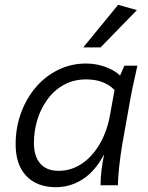

<svg xmlns="http://www.w3.org/2000/svg" viewBox="-20 -770 616 798"><path d="M212 8Q134 8 89.5 -38.5Q45 -85 45 -170Q45 -240 67.5 -301Q90 -362 129.5 -408Q169 -454 222.5 -480Q276 -506 338 -506Q380 -506 419 -491.5Q458 -477 479 -456L497 -497H551Q539 -445 530.5 -403.5Q522 -362 516 -326L488 -169Q480 -122 475 -74Q470 -26 470 0H398Q398 -32 402 -64Q406 -96 413 -129Q376 -59 324.5 -25.5Q273 8 212 8ZM223 -60Q276 -60 320 -89.5Q364 -119 395 -172.5Q426 -226 438 -296L456 -396Q413 -440 338 -440Q287 -440 246.5 -418Q206 -396 178 -358Q150 -320 135.5 -273Q121 -226 121 -176Q121 -120 147.5 -90Q174 -60 223 -60ZM326 -573 471 -750 549 -728 398 -573Z"/></svg>

Font: Livvic
Style: Italic
Weight: 400
Italic angle: -10°
Designer: Jacques Le Bailly, Baron von Fonthausen
Version: Version 1.001; ttfautohint (v1.8.2)